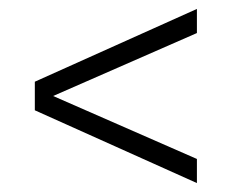

<svg xmlns="http://www.w3.org/2000/svg" viewBox="-20 -463 541 430"><path d="M421 -53 58 -216V-280L421 -443V-389L99 -248L421 -107Z"/></svg>

Font: Archivo Condensed Thin
Style: Regular
Weight: 250
Width: 3
Designer: Hector Gatti
Foundry: Omnibus-Type
Version: Version 2.001